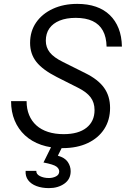

<svg xmlns="http://www.w3.org/2000/svg" viewBox="-20 -754 648 989"><path d="M302 9Q241 9 192 -8Q143 -25 108.5 -57Q74 -89 55.5 -133.5Q37 -178 37 -233H117Q117 -193 130 -161.5Q143 -130 167.5 -108Q192 -86 227.5 -74.5Q263 -63 308 -63Q384 -63 425.5 -96Q467 -129 467 -187Q467 -226 446.5 -253Q426 -280 382 -302L273 -357Q200 -394 167.5 -435Q135 -476 135 -533Q135 -593 166 -638Q197 -683 252 -708.5Q307 -734 378 -734Q432 -734 474 -719.5Q516 -705 545.5 -676.5Q575 -648 591 -607.5Q607 -567 608 -514H529Q528 -563 510 -596Q492 -629 457 -645.5Q422 -662 370 -662Q322 -662 287.5 -648Q253 -634 234.5 -608Q216 -582 216 -544Q216 -510 236.5 -484Q257 -458 304 -435L420 -377Q485 -345 516 -302Q547 -259 547 -198Q547 -136 517 -89.5Q487 -43 432 -17Q377 9 302 9ZM232 215Q196 215 168 204.5Q140 194 125 174Q110 154 112 126H167Q166 143 185.5 153Q205 163 232 163Q252 163 268.5 154.5Q285 146 285 129Q285 115 270.5 104Q256 93 204 83L251 -12H308L278 48Q314 58 329 80Q344 102 344 128Q344 169 311.5 192Q279 215 232 215Z"/></svg>

Font: Instrument Sans
Style: Italic
Weight: 400
Italic angle: -13°
Designer: Rodrigo Fuenzalida
Foundry: fragTYPE
Version: Version 1.000;gftools[0.9.28]